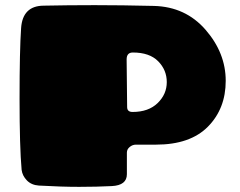

<svg xmlns="http://www.w3.org/2000/svg" viewBox="-20 -722 934 746"><path d="M473 -129V-45Q473 -2 414.5 1Q356 4 287.5 4Q219 4 131 -1Q102 -3 84.5 -21Q67 -39 64 -62Q56 -150 56 -338.5Q56 -527 62 -613Q68 -699 149 -700Q242 -702 348 -702Q454 -702 577.5 -699Q701 -696 779 -606Q857 -516 857 -408Q857 -300 788 -230Q719 -160 586 -160H508Q495 -160 484 -151Q473 -142 473 -129ZM472 -491 474 -306Q474 -287 495 -287Q557 -287 592.5 -321.5Q628 -356 628 -403Q628 -450 594.5 -484Q561 -518 496 -518Q472 -518 472 -491Z"/></svg>

Font: Chango
Style: Regular
Weight: 400
Designer: Manuel Lupez
Foundry: Fontstage
Version: Version 1.001